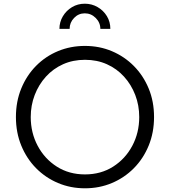

<svg xmlns="http://www.w3.org/2000/svg" viewBox="-20 -1005 918 1037"><path d="M439 12Q517 12 584.5 -16.5Q652 -45 703 -96.5Q754 -148 783 -218.5Q812 -289 812 -373Q812 -457 783 -527Q754 -597 703 -648.5Q652 -700 584.5 -728.5Q517 -757 439 -757Q361 -757 293.5 -729Q226 -701 175 -649.5Q124 -598 95 -527.5Q66 -457 66 -373Q66 -289 95 -218.5Q124 -148 175 -96.5Q226 -45 293.5 -16.5Q361 12 439 12ZM439 -63Q353 -63 287 -105Q221 -147 183.5 -217.5Q146 -288 146 -373Q146 -436 167.5 -492Q189 -548 228 -591Q267 -634 320.5 -658Q374 -682 439 -682Q504 -682 557.5 -658Q611 -634 650 -591Q689 -548 710.5 -492Q732 -436 732 -373Q732 -288 694.5 -217.5Q657 -147 591 -105Q525 -63 439 -63ZM301 -849H356Q356 -883 380 -908Q404 -933 438 -933Q472 -933 497 -908Q522 -883 522 -849H576Q576 -887 557.5 -917.5Q539 -948 507.5 -966.5Q476 -985 438 -985Q400 -985 369 -966.5Q338 -948 319.5 -917Q301 -886 301 -849Z"/></svg>

Font: Plus Jakarta Sans
Style: Regular
Weight: 400
Designer: Gumpita Rahayu
Foundry: Tokotype
Version: Version 2.004; ttfautohint (v1.8.3)